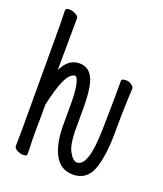

<svg xmlns="http://www.w3.org/2000/svg" viewBox="-135 -796 769 904"><g transform="rotate(20 250.0 -344.5)"><path d="M336 18Q275 18 245 -37Q217 -87 215 -175V-293Q215 -355 207 -389Q199 -423 189 -423Q163 -423 140 -373Q120 -325 103 -248Q103 -155 102 -116Q102 -55 104 -23V2Q104 11 85 11Q71 11 55 3Q39 -5 39 -17L40 -88Q40 -600 39.5 -621Q39 -642 38.5 -664.5Q38 -687 38 -697Q38 -707 57 -707Q71 -707 87.5 -699Q104 -691 104 -679Q103 -561 102 -420Q112 -441 126 -457Q152 -485 189 -485Q246 -485 265 -418Q277 -372 277 -297V-178Q278 -107 296 -77Q315 -42 336 -42Q363 -42 378.5 -87Q394 -132 396 -231Q399 -356 399 -475Q399 -485 421 -485Q438 -485 450 -475.5Q462 -466 462 -458Q462 -445 460 -419Q456 -337 456 -237Q456 -119 431 -50.5Q406 18 336 18Z"/></g></svg>

Font: LXGW WenKai Mono TC
Style: Regular
Weight: 400
Designer: LXGW / Fontworks Inc.
Foundry: LXGW / Fontworks Inc.
Version: Version 1.330